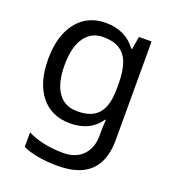

<svg xmlns="http://www.w3.org/2000/svg" viewBox="-142 -653 898 1000"><g transform="rotate(20 307.5 -153.0)"><path d="M275 -546Q328 -546 370.5 -526Q413 -506 443 -465H448L460 -536H530V9Q530 85 504 136.5Q478 188 425 214Q372 240 290 240Q232 240 183.5 231.5Q135 223 97 206V125Q135 145 186 156Q237 167 295 167Q364 167 403.5 126.5Q443 86 443 16V-5Q443 -17 444 -39.5Q445 -62 446 -71H442Q414 -30 372.5 -10Q331 10 276 10Q172 10 113.5 -63Q55 -136 55 -267Q55 -395 113.5 -470.5Q172 -546 275 -546ZM287 -472Q220 -472 183 -418.5Q146 -365 146 -266Q146 -167 182.5 -114.5Q219 -62 289 -62Q330 -62 359 -72.5Q388 -83 407 -105.5Q426 -128 435 -163Q444 -198 444 -246V-267Q444 -340 427.5 -385Q411 -430 376 -451Q341 -472 287 -472Z"/></g></svg>

Font: hexmalayalam15
Style: Book
Weight: 400
Designer: Jelle Bosma - Monotype Design Team
Foundry: Monotype Imaging Inc.
Version: Version 2.003